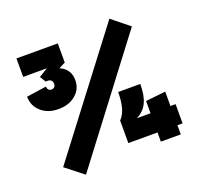

<svg xmlns="http://www.w3.org/2000/svg" viewBox="-123 -814 1016 978"><g transform="rotate(-20 385.0 -325.0)"><path d="M36.1 -448.2 144 -463.9Q144 -452.6 149.9 -446.3Q155.8 -439.9 166 -439.9Q176.3 -439.9 182.1 -446.3Q188 -452.6 188 -463.9Q188 -478.5 177.7 -484.6Q167.5 -490.7 151.9 -487.8L131.8 -520L180.2 -549.8H51.8V-649.9H275.9V-545.9L240.2 -527.8Q265.6 -518.1 280.8 -496.8Q295.9 -475.6 295.9 -443.8Q295.9 -396 259.5 -365Q223.1 -334 166 -334Q108.9 -334 72.5 -366.2Q36.1 -398.4 36.1 -448.2ZM182.1 27.8 85.9 -47.9 565.9 -678.2 660.2 -602.1ZM439.9 -171.9Q480 -211.9 480 -308.1V-312H600.1Q600.1 -249 582 -211.4Q564 -173.8 523.9 -153.8H598.1V-220.2L706.1 -231.9V-153.8H733.9V-49.8H706.1V0H598.1V-49.8H439.9Z"/></g></svg>

Font: Apfel Grotezk Satt
Style: Regular
Weight: 900
Designer: Luigi Gorlero
Foundry: © 2023, Luigi Gorlero & Collletttivo
Version: Version 2.000;Glyphs 3.2 (3217)